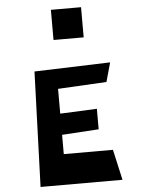

<svg xmlns="http://www.w3.org/2000/svg" viewBox="-75 -1329 1070 1389"><g transform="rotate(-5 459.5 -635.0)"><path d="M348 -1051V-1270H567V-1051ZM162 0 191 -836 742 -854 703 -715 350 -696V-516L617 -528V-379L350 -362V-222H707L757 0Z"/></g></svg>

Font: OpenDyslexic
Style: Bold
Weight: 800
Designer: Abbie Gonzalez
Version: Version 0.920;hotconv 1.0.109;makeotfexe 2.5.65596